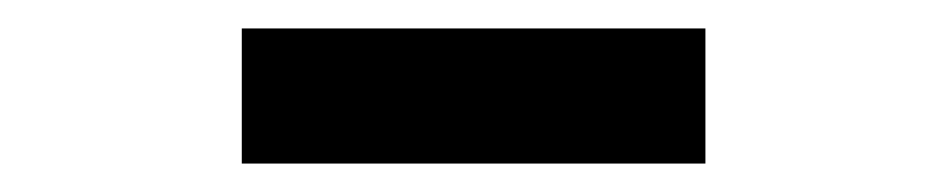

<svg xmlns="http://www.w3.org/2000/svg" viewBox="-20 -789 666 135"><path d="M150 -674H476V-769H150Z"/></svg>

Font: Source Han Sans SC Bold
Style: Regular
Weight: 700
Designer: Ryoko NISHIZUKA (kana & ideographs); Paul D. Hunt (Latin, Greek & Cyrillic); Wenlong ZHANG (bopomofo); Sandoll Communica
Foundry: Adobe Systems Incorporated
Version: Version 1.001;PS 1.001;hotconv 1.0.78;makeotf.lib2.5.61930